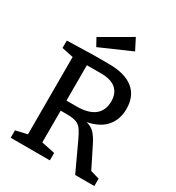

<svg xmlns="http://www.w3.org/2000/svg" viewBox="-215 -1058 1091 1189"><g transform="rotate(30 330.5 -464.0)"><path d="M45 0V-53L127 -72V-625L45 -642V-695L233 -700H343Q458 -700 517.5 -652Q577 -604 577 -513Q577 -438 534.5 -387.5Q492 -337 404 -319Q442 -309 463.5 -285Q485 -261 504 -223L580 -71L643 -53V0H506L415 -196Q396 -237 380.5 -259.5Q365 -282 341 -291Q317 -300 274 -300H229V-73L325 -53V0ZM331 -625H229V-372H302Q385 -372 428.5 -406Q472 -440 472 -507Q472 -564 436.5 -594.5Q401 -625 331 -625ZM223 -751 193 -806 404 -928 445 -848Z"/></g></svg>

Font: Bitter Medium
Style: Regular
Weight: 500
Designer: Sol Matas, and Bitter project Authors
Foundry: Sol Matas
Version: Version 2.001